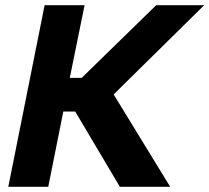

<svg xmlns="http://www.w3.org/2000/svg" viewBox="-20 -720 807 740"><path d="M152 -700H306L249 -420H295L582 -700H767L418 -356L636 0H442L270 -290H224L166 0H12Z"/></svg>

Font: Albert Sans ExtraBold
Style: Italic
Weight: 800
Italic angle: -11.25°
Designer: Andreas Rasmussen
Foundry: a.Foundry
Version: Version 1.025